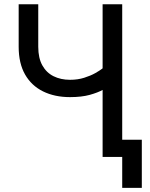

<svg xmlns="http://www.w3.org/2000/svg" viewBox="-20 -743 708 909"><path d="M514.6 -81.5V0H558.6V146.5H651.4V-81.5ZM311.5 -283.2Q366.2 -283.2 405 -293.9Q443.8 -304.7 468.5 -318.6Q493.2 -332.5 504.6 -343.3Q516.1 -354 516.1 -354L476.1 -427.7Q476.1 -427.7 464.1 -418.2Q452.1 -408.7 430.4 -396.5Q408.7 -384.3 378.4 -374.8Q348.1 -365.2 311.5 -365.2Q267.6 -365.2 233.6 -382.1Q199.7 -398.9 180.4 -433.6Q161.1 -468.3 161.1 -521.5V-722.7H68.4V-521.5Q68.4 -443.4 98.6 -390.4Q128.9 -337.4 183.8 -310.3Q238.8 -283.2 311.5 -283.2ZM465.8 0H558.6V-722.7H465.8Z"/></svg>

Font: Giphurs
Style: Regular
Weight: 400
Version: Version 2.010